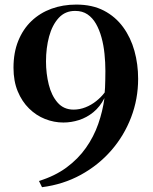

<svg xmlns="http://www.w3.org/2000/svg" viewBox="-20 -772 650 818"><path d="M305 -752.5Q373 -752.5 422.5 -726.8Q472 -701 504.5 -656.5Q537 -612 552.8 -555.2Q568.5 -498.5 568.5 -436Q568.5 -350 538.5 -271.8Q508.5 -193.5 453.8 -130.8Q399 -68 324 -27Q249 14 159 25.5L146 -1Q214 -22 263.5 -58.5Q313 -95 346.2 -142.2Q379.5 -189.5 398.5 -243.8Q417.5 -298 425 -354Q406 -317 377.8 -294Q349.5 -271 316.5 -260.5Q283.5 -250 250 -250Q210 -250 172 -265Q134 -280 103.8 -309.8Q73.5 -339.5 55.5 -383Q37.5 -426.5 37.5 -483.5Q37.5 -548 57.8 -598Q78 -648 114.2 -682.5Q150.5 -717 199.2 -734.8Q248 -752.5 305 -752.5ZM293.5 -305Q319.5 -305 344.2 -314.8Q369 -324.5 390.2 -341.5Q411.5 -358.5 426 -378Q427 -385.5 427.5 -398.5Q428 -411.5 428.5 -429.5Q429 -447.5 429 -469.5Q429 -506 425.2 -542.8Q421.5 -579.5 412.5 -612.2Q403.5 -645 389 -670.5Q374.5 -696 352.8 -710.8Q331 -725.5 301 -725.5Q258 -726 230.2 -695.8Q202.5 -665.5 189.2 -616.5Q176 -567.5 176 -510.5Q176 -458.5 187.8 -411.5Q199.5 -364.5 225.5 -334.8Q251.5 -305 293.5 -305Z"/></svg>

Font: Merriweather 144pt SemiBold
Style: Regular
Weight: 600
Version: Version 2.100